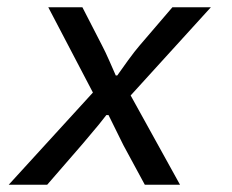

<svg xmlns="http://www.w3.org/2000/svg" viewBox="-20 -509 640 529"><path d="M4 0 236 -254 113 -489H207L261 -384Q270 -367 281 -342Q292 -317 299 -301H303Q314 -317 333 -343Q352 -369 365 -384L455 -489H561L340 -246L476 0H379L320 -109Q311 -127 299.5 -150.5Q288 -174 279 -192H273Q264 -180 252.5 -166Q241 -152 229 -138Q217 -124 208 -113L110 0Z"/></svg>

Font: Source Code Pro ExtraLight Medium
Style: Italic
Weight: 500
Italic angle: -11°
Monospace: yes
Version: Version 1.016;hotconv 1.0.116;makeotfexe 2.5.65601